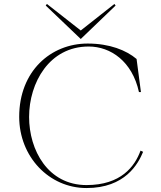

<svg xmlns="http://www.w3.org/2000/svg" viewBox="-20 -935 814 970"><path d="M423 -715C236 -715 77 -575 77 -345C77 -143 228 15 417 15C612 15 678 -107 703 -168L690 -174C661 -94 591 0 417 0C222 0 127 -177 127 -344C127 -517 229 -700 428 -700C539 -700 648 -625 682 -470H692L670 -637C618 -681 534 -715 423 -715ZM211 -907 388 -738 564 -907 558 -915 388 -781 217 -915Z"/></svg>

Font: Sprat Thin
Style: Regular
Weight: 100
Designer: Ethan Nakache
Foundry: Collletttivo
Version: Version 2.000;Glyphs 3.2 (3217)